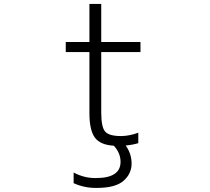

<svg xmlns="http://www.w3.org/2000/svg" viewBox="-20 -712 1040 951"><path d="M344.7 195.3V142.6Q398.4 170.9 455.1 169.9Q577.1 169.9 577.1 89.8Q577.1 45.9 543.9 9.8Q476.6 5.9 449.7 -30.8Q422.9 -67.4 422.9 -152.3V-454.1H305.7V-503.9H422.9V-692.4H481.4V-503.9H675.8V-454.1H481.4V-155.3Q481.4 -82 501 -60.1Q520.5 -38.1 579.1 -38.1Q620.1 -38.1 665 -54.7V-2.9Q635.7 5.9 602.5 8.8Q631.8 48.8 631.8 98.6Q631.8 148.4 591.8 183.6Q551.8 218.8 459 218.8Q398.4 219.7 344.7 195.3Z"/></svg>

Font: Gen Shin Gothic Monospace Light
Style: Regular
Weight: 300
Designer: [Source Han Sans]
Ryoko NISHIZUKA  (kana & ideographs); Paul D. Hunt (Latin, Greek & Cyrillic); Wenlong ZHANG  (bopomofo
Version: Version 1.002.20150607